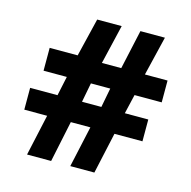

<svg xmlns="http://www.w3.org/2000/svg" viewBox="-103 -799 897 901"><g transform="rotate(15 345.5 -348.5)"><path d="M150 -200H39V-306H172L192 -400H79V-511H215L260 -697H379L334 -506H428L470 -697H589L543 -506H653V-400H521L499 -306H613V-200H477L433 0H316L360 -200H265L223 0H106ZM385 -306 403 -400H309L291 -306Z"/></g></svg>

Font: Hanken Grotesk Black
Style: Regular
Weight: 900
Designer: Alfredo Marco Pradil
Foundry: Hanken Design Co.
Version: Version 3.014